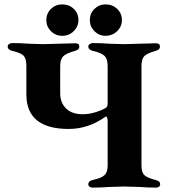

<svg xmlns="http://www.w3.org/2000/svg" viewBox="-20 -851 768 874"><path d="M15 0ZM382 -11Q382 -28 403 -32Q441 -40 455.5 -53.5Q470 -67 470 -97V-300Q470 -310 467 -316.5Q464 -323 461 -320Q382 -264 293 -264Q100 -264 100 -421V-551Q100 -584 88 -597Q76 -610 37 -619Q15 -624 15 -640Q15 -646 21.5 -650.5Q28 -655 35 -655Q72 -655 111 -652Q159 -650 177 -650Q194 -650 246 -652Q300 -654 323 -654Q341 -654 341 -640Q341 -631 336 -626.5Q331 -622 320 -619Q280 -608 267 -594Q254 -580 254 -550V-426Q254 -384 280.5 -357.5Q307 -331 357 -331Q387 -331 417.5 -341Q448 -351 463 -361Q470 -365 470 -382V-551Q470 -582 456.5 -596Q443 -610 404 -619Q382 -624 382 -640Q382 -646 388.5 -650.5Q395 -655 402 -655Q439 -655 478 -652Q526 -650 546 -650Q564 -650 614 -652Q666 -654 690 -654Q708 -654 708 -640Q708 -631 703 -626.5Q698 -622 687 -619Q648 -608 636 -594.5Q624 -581 624 -550V-98Q624 -68 636 -55Q648 -42 687 -32Q699 -29 704 -24.5Q709 -20 709 -12Q709 -5 704 -1Q699 3 690 3Q653 3 614 0Q562 -2 544 -2Q526 -2 478 0Q439 3 402 3Q394 3 388 -1Q382 -5 382 -11ZM191 -759Q191 -790 212 -810.5Q233 -831 263 -831Q295 -831 316 -810.5Q337 -790 337 -759Q337 -730 315.5 -709Q294 -688 263 -688Q233 -688 212 -709Q191 -730 191 -759ZM389 -759Q389 -790 410 -810.5Q431 -831 460 -831Q492 -831 513.5 -810.5Q535 -790 535 -759Q535 -730 513 -709Q491 -688 460 -688Q431 -688 410 -709Q389 -730 389 -759Z"/></svg>

Font: EB Garamond
Style: Bold
Weight: 700
Designer: Georg Duffner and Octavio Pardo
Foundry: Georg Duffner
Version: Version 1.000; ttfautohint (v1.6)